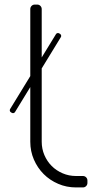

<svg xmlns="http://www.w3.org/2000/svg" viewBox="-20 -820 440 840"><path d="M112.5 -780V-200C112.5 -172.3 117.8 -146.3 128.2 -122C138.8 -97.7 153 -76.5 171 -58.5C189 -40.5 210.2 -26.2 234.5 -15.8C258.8 -5.2 284.8 0 312.5 0H342.5C348.2 0 352.9 -1.9 356.8 -5.8C360.6 -9.6 362.5 -14.3 362.5 -20V-30C362.5 -35.7 360.6 -40.4 356.8 -44.2C352.9 -48.1 348.2 -50 342.5 -50H312.5C291.8 -50 272.3 -53.9 254 -61.8C235.7 -69.6 219.8 -80.2 206.2 -93.8C192.8 -107.2 182.1 -123.2 174.2 -141.5C166.4 -159.8 162.5 -179.3 162.5 -200V-780C162.5 -785.7 160.6 -790.4 156.8 -794.2C152.9 -798.1 148.2 -800 142.5 -800H132.5C126.8 -800 122.1 -798.1 118.2 -794.2C114.4 -790.4 112.5 -785.7 112.5 -780ZM224.8 -670.5 24 -342.5C22.7 -340.1 22.4 -337.6 23.1 -334.8C23.9 -332.1 25.4 -330.1 27.8 -328.7L32 -326.2C34.3 -324.9 36.9 -324.6 39.6 -325.3C42.4 -326.1 44.4 -327.6 45.8 -330L246.5 -658C247.8 -660.3 248.1 -662.8 247.4 -665.5C246.6 -668.1 245.1 -670.2 242.8 -671.7L238.5 -674.2C236.2 -675.6 233.6 -675.8 230.9 -675.1C228.1 -674.3 226.1 -672.8 224.8 -670.5Z"/></svg>

Font: lerotica
Style: Regular
Weight: 400
Designer: defharo
Foundry: deFharo
Version: Version 1.001 2011